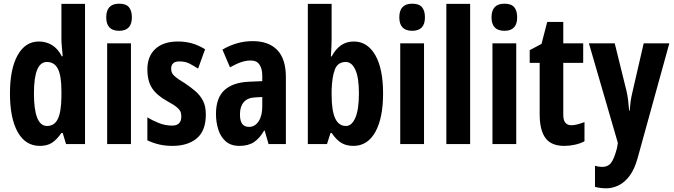

<svg xmlns="http://www.w3.org/2000/svg" viewBox="-20 -832 3652 1041"><path d="M196 -41Q118 -41 76 -116Q34 -191 34 -325Q34 -458 75.5 -532.5Q117 -607 191 -607Q230 -607 262 -587.5Q294 -568 315 -527H320Q318 -557 315.5 -578Q313 -599 313 -620V-811H441V-51H338L320 -111H313Q288 -75 262 -58Q236 -41 196 -41ZM235 -149Q275 -149 293.5 -187Q312 -225 313 -307V-339Q313 -421 294 -458.5Q275 -496 234 -496Q164 -496 164 -326Q164 -149 235 -149Z M626 -812Q663 -812 679 -793Q695 -774 695 -738Q695 -665 626 -665Q556 -665 556 -738Q556 -812 626 -812ZM690 -597V-51H561V-597Z M1096 -211Q1096 -123 1047 -82Q998 -41 915 -41Q877 -41 844 -48.5Q811 -56 779 -71V-196Q806 -179 841 -165Q876 -151 913 -151Q963 -151 963 -200Q963 -212 960 -223Q957 -234 941 -248.5Q925 -263 886 -284Q830 -315 804.5 -354Q779 -393 779 -456Q779 -527 822.5 -567Q866 -607 945 -607Q984 -607 1019 -597.5Q1054 -588 1092 -565L1054 -460Q1029 -476 1007 -487.5Q985 -499 952 -499Q908 -499 908 -459Q908 -447 912.5 -437Q917 -427 932.5 -414Q948 -401 982 -381Q1012 -361 1038.5 -338.5Q1065 -316 1080.5 -286Q1096 -256 1096 -211Z M1350 -609Q1437 -609 1483.5 -560.5Q1530 -512 1530 -414V-51H1436L1415 -124H1412Q1388 -82 1357 -61.5Q1326 -41 1278 -41Q1232 -41 1204 -65.5Q1176 -90 1163.5 -130Q1151 -170 1151 -214Q1151 -301 1196.5 -343Q1242 -385 1330 -389L1402 -392V-421Q1402 -459 1387 -481.5Q1372 -504 1340 -504Q1314 -504 1287.5 -495Q1261 -486 1227 -467L1186 -563Q1264 -609 1350 -609ZM1364 -304Q1322 -302 1301.5 -278Q1281 -254 1281 -212Q1281 -176 1293.5 -160Q1306 -144 1330 -144Q1362 -144 1382 -174Q1402 -204 1402 -255V-306Z M1778 -622Q1778 -606 1777 -580Q1776 -554 1774 -526H1778Q1801 -568 1830.5 -587.5Q1860 -607 1898 -607Q1972 -607 2014.5 -533.5Q2057 -460 2057 -325Q2057 -192 2015 -116.5Q1973 -41 1896 -41Q1859 -41 1832 -56.5Q1805 -72 1778 -111H1772L1753 -51H1649V-811H1778ZM1855 -496Q1811 -496 1795.5 -455Q1780 -414 1778 -343V-318Q1778 -233 1797 -191Q1816 -149 1856 -149Q1887 -149 1906.5 -193Q1926 -237 1926 -327Q1926 -412 1906.5 -454Q1887 -496 1855 -496Z M2215 -812Q2252 -812 2268 -793Q2284 -774 2284 -738Q2284 -665 2215 -665Q2145 -665 2145 -738Q2145 -812 2215 -812ZM2279 -597V-51H2150V-597Z M2529 -51H2400V-811H2529Z M2715 -812Q2752 -812 2768 -793Q2784 -774 2784 -738Q2784 -665 2715 -665Q2645 -665 2645 -738Q2645 -812 2715 -812ZM2779 -597V-51H2650V-597Z M3078 -153Q3093 -153 3110 -157.5Q3127 -162 3149 -170V-66Q3127 -54 3097.5 -47.5Q3068 -41 3039 -41Q2969 -41 2937.5 -83.5Q2906 -126 2906 -213V-491H2852V-560L2916 -594L2947 -713H3034V-597H3142V-491H3034V-209Q3034 -153 3078 -153Z M3173 -597H3313L3377 -338Q3383 -311 3386 -285Q3389 -259 3391 -232H3394Q3396 -258 3399 -281Q3402 -304 3410 -337L3470 -597H3609L3438 22Q3421 85 3393.5 121.5Q3366 158 3333 173.5Q3300 189 3268 189Q3251 189 3235.5 187Q3220 185 3206 181V67Q3227 73 3245 73Q3275 73 3292 52.5Q3309 32 3325 -28L3330 -57Z"/></svg>

Font: Noto Sans Tamil UI ExtraCondensed
Style: Bold
Weight: 700
Width: 2
Designer: Jelle Bosma - Monotype Design Team
Foundry: Monotype Imaging Inc.
Version: Version 2.004; ttfautohint (v1.8.4.7-5d5b)